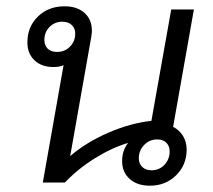

<svg xmlns="http://www.w3.org/2000/svg" viewBox="-20 -580 676 610"><path d="M573 -105Q573 -56 539.5 -23Q506 10 456 10Q416 10 392 -11.5Q368 -33 368 -68Q368 -102 387 -126Q336 -111 282 -77.5Q228 -44 186 0H116L182 -373Q169 -367 150 -367Q112 -367 89.5 -388.5Q67 -410 67 -445Q67 -495 100.5 -527.5Q134 -560 185 -560Q225 -560 248.5 -539Q272 -518 272 -482Q272 -477 270 -463L203 -84Q254 -128 324.5 -158.5Q395 -189 461 -196L524 -550H596L530 -177Q550 -167 561.5 -148Q573 -129 573 -105ZM219 -473Q219 -490 208 -500.5Q197 -511 178 -511Q154 -511 137.5 -494.5Q121 -478 121 -453Q121 -436 131.5 -425.5Q142 -415 161 -415Q186 -415 202.5 -432Q219 -449 219 -473ZM519 -99Q519 -116 508.5 -126.5Q498 -137 479 -137Q455 -137 438 -119.5Q421 -102 421 -77Q421 -60 432 -49.5Q443 -39 462 -39Q486 -39 502.5 -56.5Q519 -74 519 -99Z"/></svg>

Font: Bai Jamjuree
Style: Italic
Weight: 400
Italic angle: -10°
Version: Version 1.000; ttfautohint (v1.6)